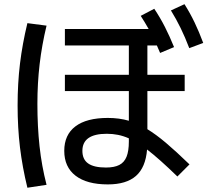

<svg xmlns="http://www.w3.org/2000/svg" viewBox="-20 -838 978 900"><path d="M281.2 -130.9Q281.2 -206.1 333.5 -245.6Q385.7 -285.2 485.4 -285.2Q539.1 -285.2 584 -272V-411.1H284.2V-487.3H584V-625H284.2V-702.1H676.8Q657.7 -735.8 639.6 -763.7L703.1 -796.9Q730.5 -755.9 752.7 -712.4Q774.9 -668.9 795.9 -617.2L730.5 -589.8L715.3 -625H670.9V-487.3H845.7V-411.1H670.9V-232.4Q710.9 -208 757.8 -168.5Q804.7 -128.9 868.2 -67.4L811.5 -10.7Q726.6 -93.3 669.4 -137.2Q662.6 -53.2 617.4 -13.4Q572.3 26.4 485.4 26.4Q387.2 26.4 334.2 -14.4Q281.2 -55.2 281.2 -130.9ZM781.2 -789.1 844.7 -818.4Q871.6 -775.9 892.3 -732.4Q913.1 -689 932.6 -636.7L867.2 -612.3Q847.2 -664.6 826.7 -706.5Q806.2 -748.5 781.2 -789.1ZM62.5 -343.8Q62.5 -446.8 73.7 -539.8Q85 -632.8 108.4 -729.5L198.2 -717.8Q176.3 -627 165.8 -537.4Q155.3 -447.8 155.3 -350.6Q155.3 -245.1 165.3 -152.8Q175.3 -60.5 198.2 28.3L108.4 42Q85 -53.7 73.7 -146.7Q62.5 -239.7 62.5 -343.8ZM476.6 -52.7Q515.6 -52.7 539.1 -64.7Q562.5 -76.7 573.2 -103.3Q584 -129.9 584 -174.8V-189.5Q558.6 -200.7 533.4 -205.8Q508.3 -210.9 480.5 -210.9Q366.2 -210.9 366.2 -130.9Q366.2 -90.8 393.3 -71.8Q420.4 -52.7 476.6 -52.7Z"/></svg>

Font: Pretendard JP Medium
Style: Regular
Weight: 500
Designer: Base glyphs from Inter by Rasmus Andersson; Hangeul glyphs from Noto Sans CJK(Source Han Sans) by Jang Soo-young and Kan
Foundry: Kil Hyung-jin
Version: Version 1.309